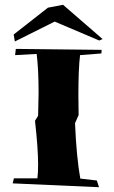

<svg xmlns="http://www.w3.org/2000/svg" viewBox="-20 -849 476 801"><path d="M393 -68 33 -84 38 -105H136Q139 -128 139 -162Q139 -230 126 -345L139 -366L141 -461Q141 -559 133 -624L43 -619L46 -645L404 -641L403 -626L314 -619Q307 -562 307 -450L308 -369L293 -335Q299 -193 315 -104L384 -96ZM42 -676 37 -705 180 -817 243 -829 408 -686 394 -680 208 -759Z"/></svg>

Font: Xiangcui Kesong Xiangcui Kesong
Style: Regular
Weight: 400
Version: Version 1.501;March 28, 2024;FontCreator 14.0.0.2814 64-bit